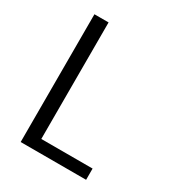

<svg xmlns="http://www.w3.org/2000/svg" viewBox="-169 -805 838 911"><g transform="rotate(30 250.0 -350.0)"><path d="M81.5 0V-700H159V-61.5H440V0Z"/></g></svg>

Font: Trispace Light
Style: Regular
Weight: 300
Designer: Tyler Finck
Foundry: Etcetera Type Company
Version: Version 1.210; ttfautohint (v1.8.3)